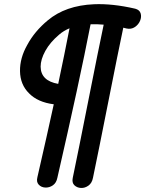

<svg xmlns="http://www.w3.org/2000/svg" viewBox="-20 -746 718 950"><path d="M340 134Q335 158 348 170.5Q361 183 380.5 184Q400 185 417.5 172.5Q435 160 440 134Q467 5 516 -243Q565 -491 590 -609L606 -605Q629 -600 647 -612Q665 -624 673 -643Q681 -662 676 -679.5Q671 -697 649 -703Q536 -729 445 -725Q304 -719 216 -645Q151 -591 115 -524Q78 -459 79 -394Q80 -327 124 -284Q167 -240 246 -230Q215 -87 165 131Q159 154 171.5 167.5Q184 181 204 182Q224 183 241.5 171Q259 159 264 133Q373 -342 428 -625L429 -626Q459 -627 493 -624Q467 -501 417 -248Q367 5 340 134ZM268 -331Q182 -346 181 -416Q181 -452 204.5 -494.5Q228 -537 273 -575Q295 -594 324 -606Q299 -477 268 -331Z"/></svg>

Font: Balsamiq Sans
Style: Italic
Weight: 400
Italic angle: -12°
Designer: Michael Angeles
Foundry: Balsamiq SRL
Version: Version 1.020; ttfautohint (v1.8.4.7-5d5b);gftools[0.9.26]